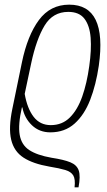

<svg xmlns="http://www.w3.org/2000/svg" viewBox="-20 -563 459 824"><path d="M277 -543Q441 -543 404 -281Q392 -199 367 -134.5Q342 -70 300 -32.5Q258 5 196 5Q149 5 117 -25.5Q85 -56 76 -102H74Q57 -28 64.5 15.5Q72 59 105.5 81Q139 103 201 114Q254 122 282 133.5Q310 145 318 169Q326 193 317 241H300Q304 206 294.5 190Q285 174 260 166.5Q235 159 192 152Q122 140 81 113.5Q40 87 28 36.5Q16 -14 33 -96L74 -295Q98 -411 147 -477Q196 -543 277 -543ZM273 -512Q207 -512 171.5 -453.5Q136 -395 114 -292L86 -160Q97 -97 124.5 -61.5Q152 -26 198 -26Q247 -26 280 -59Q313 -92 333 -149Q353 -206 363 -279Q373 -349 369 -401Q365 -453 342.5 -482.5Q320 -512 273 -512Z"/></svg>

Font: Noto Serif ExtraCondensed ExtraLight
Style: Italic
Weight: 200
Width: 2
Italic angle: -12°
Designer: Monotype Design Team
Foundry: Monotype Imaging Inc.
Version: Version 2.014; ttfautohint (v1.8.4.7-5d5b)